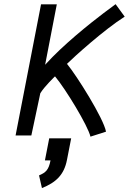

<svg xmlns="http://www.w3.org/2000/svg" viewBox="-20 -660 630 939"><path d="M220.7 16.6 199.7 124.5H227.1C217.8 172.9 202.6 184.1 170.9 197.8L185.1 259.8C253.4 232.4 293.5 195.3 307.6 121.6L328.1 16.6ZM307.6 -347.7C343.8 -383.3 488.3 -514.2 589.8 -578.6L545.4 -639.6C533.2 -629.4 462.4 -581.5 350.6 -486.3C292.5 -436 250.5 -397.5 200.7 -343.3L257.8 -638.7H180.7L56.2 2.4H133.3L177.2 -204.1C198.7 -238.8 249 -286.6 249 -286.6C300.8 -225.1 410.2 -44.9 422.4 8.3L498.5 -16.1C486.3 -82 355 -290.5 307.6 -347.7Z"/></svg>

Font: Fantasque Sans Mono
Style: RegItalic
Weight: 400
Italic angle: -11°
Monospace: yes
Designer: Jany Belluz
Version: Version 1.6.3